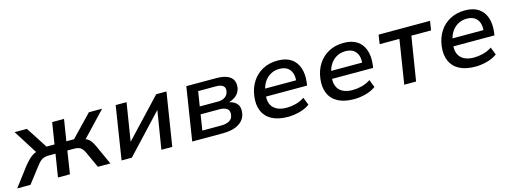

<svg xmlns="http://www.w3.org/2000/svg" viewBox="-43 -1119 4624 1738"><g transform="rotate(-15 2269.0 -249.5)"><path d="M-30 0 106 -180Q131 -210 153 -231.5Q175 -253 201 -266Q227 -279 261 -282L235 -251L79 -498H194L324 -297H399L431 -498H542L510 -297H582L775 -498H899L665 -251L640 -281Q671 -277 692.5 -266.5Q714 -256 730 -235Q746 -214 762 -179L843 0H726L658 -149Q647 -173 635 -187Q623 -201 605 -207.5Q587 -214 558 -214H497L464 0H352L386 -214H326Q297 -214 277.5 -207.5Q258 -201 242.5 -187Q227 -173 209 -149L94 0Z M948 0 1026 -498H1128L1071 -142L1406 -498H1502L1423 0H1321L1379 -358L1044 0Z M1610 0 1688 -498H1966Q2030 -498 2068.5 -482Q2107 -466 2122.5 -437Q2138 -408 2133 -368Q2130 -343 2116.5 -321Q2103 -299 2080.5 -283.5Q2058 -268 2029 -259L2028 -256Q2076 -245 2098.5 -215Q2121 -185 2114 -135Q2106 -72 2049.5 -36Q1993 0 1898 0ZM1724 -72H1900Q1949 -72 1978.5 -89.5Q2008 -107 2012 -143Q2018 -182 1994 -200Q1970 -218 1924 -218H1747ZM1758 -289H1926Q1970 -289 1996.5 -308Q2023 -327 2028 -362Q2033 -395 2011.5 -411Q1990 -427 1948 -427H1780Z M2507 9Q2416 9 2357 -22.5Q2298 -54 2273 -113Q2248 -172 2259 -252Q2269 -327 2306 -384.5Q2343 -442 2404 -475Q2465 -508 2545 -508Q2622 -508 2670.5 -475.5Q2719 -443 2739 -384Q2759 -325 2749 -246L2745 -220H2339L2350 -292H2680L2659 -270Q2667 -321 2655.5 -356.5Q2644 -392 2615.5 -411.5Q2587 -431 2541 -431Q2495 -431 2458.5 -410.5Q2422 -390 2398.5 -354Q2375 -318 2367 -272L2364 -251Q2354 -194 2369 -154.5Q2384 -115 2421.5 -94.5Q2459 -74 2516 -74Q2557 -74 2601 -85Q2645 -96 2684 -122L2712 -50Q2669 -19 2613.5 -5Q2558 9 2507 9Z M3126 9Q3035 9 2976 -22.5Q2917 -54 2892 -113Q2867 -172 2878 -252Q2888 -327 2925 -384.5Q2962 -442 3023 -475Q3084 -508 3164 -508Q3241 -508 3289.5 -475.5Q3338 -443 3358 -384Q3378 -325 3368 -246L3364 -220H2958L2969 -292H3299L3278 -270Q3286 -321 3274.5 -356.5Q3263 -392 3234.5 -411.5Q3206 -431 3160 -431Q3114 -431 3077.5 -410.5Q3041 -390 3017.5 -354Q2994 -318 2986 -272L2983 -251Q2973 -194 2988 -154.5Q3003 -115 3040.5 -94.5Q3078 -74 3135 -74Q3176 -74 3220 -85Q3264 -96 3303 -122L3331 -50Q3288 -19 3232.5 -5Q3177 9 3126 9Z M3597 0 3662 -412H3477L3490 -498H3972L3959 -412H3774L3708 0Z M4263 9Q4172 9 4113 -22.5Q4054 -54 4029 -113Q4004 -172 4015 -252Q4025 -327 4062 -384.5Q4099 -442 4160 -475Q4221 -508 4301 -508Q4378 -508 4426.5 -475.5Q4475 -443 4495 -384Q4515 -325 4505 -246L4501 -220H4095L4106 -292H4436L4415 -270Q4423 -321 4411.5 -356.5Q4400 -392 4371.5 -411.5Q4343 -431 4297 -431Q4251 -431 4214.5 -410.5Q4178 -390 4154.5 -354Q4131 -318 4123 -272L4120 -251Q4110 -194 4125 -154.5Q4140 -115 4177.5 -94.5Q4215 -74 4272 -74Q4313 -74 4357 -85Q4401 -96 4440 -122L4468 -50Q4425 -19 4369.5 -5Q4314 9 4263 9Z"/></g></svg>

Font: Nunito Sans 7pt SemiBold
Style: Italic
Weight: 600
Italic angle: -9°
Designer: Vernon Adams
Foundry: Vernon Adams
Version: Version 3.101;gftools[0.9.27]